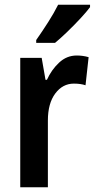

<svg xmlns="http://www.w3.org/2000/svg" viewBox="-20 -786 402 806"><path d="M302 -553Q328 -553 352 -546L339 -428Q319 -435 290 -435Q243 -435 212 -393.5Q181 -352 181 -280V0H65V-543H155L171 -451H177Q196 -493 228 -523Q260 -553 302 -553ZM358 -756Q344 -737 318 -709Q292 -681 263 -653Q234 -625 211 -606H132V-618Q158 -655 182.5 -693.5Q207 -732 224 -766H358Z"/></svg>

Font: Noto Sans Lao Looped Condensed SemiBold
Style: Regular
Weight: 600
Width: 3
Designer: Mark Frömberg, Ben Mitchell
Foundry: The Fontpad Ltd
Version: Version 1.002; ttfautohint (v1.8.4.7-5d5b)